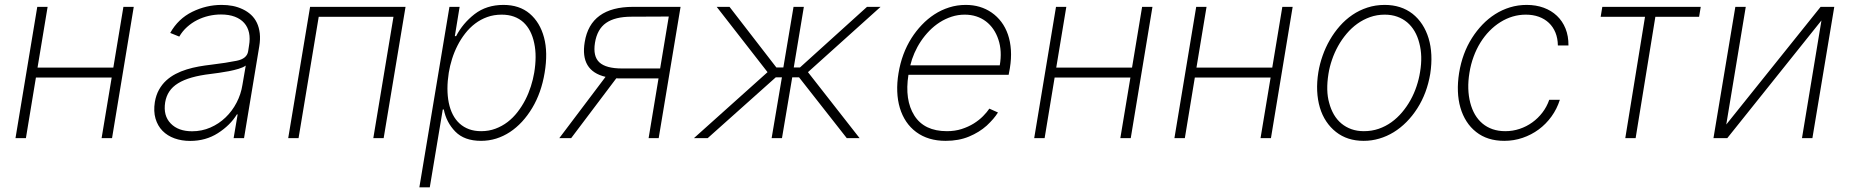

<svg xmlns="http://www.w3.org/2000/svg" viewBox="-20 -574 7688 798"><path d="M134.9 -545.5H177.9L136 -293H451L492.9 -545.5H535.9L445.7 0H402.3L444.2 -251.8H129.3L87.7 0H44.4Z M623.6 -150.2Q628.6 -179 640.8 -201Q653.1 -223 670.6 -239.2Q688.2 -255.3 710 -266.7Q731.9 -278.1 756.2 -285.5Q780.5 -293 806.3 -297.6Q832 -302.2 857.2 -305Q889.6 -308.9 915.8 -313Q942.1 -317.1 963.4 -321.4Q1006.7 -329.9 1011.4 -361.2L1014.9 -383.9Q1020.2 -413.7 1015.1 -437.7Q1009.9 -461.6 995 -478.5Q980.1 -495.4 955.8 -504.6Q931.5 -513.8 898.4 -513.8Q872.9 -513.8 847.7 -508Q822.4 -502.1 799.5 -490.6Q776.6 -479 757.5 -461.8Q738.3 -444.6 725.1 -421.9L687.5 -437.1Q720.5 -496.1 779.1 -524.9Q837.7 -553.6 900.9 -553.6Q925.4 -553.6 947.1 -549.4Q968.8 -545.1 989 -535.5Q1008.5 -526.3 1023.6 -512.3Q1038.7 -498.2 1047.8 -479Q1056.8 -459.9 1059.7 -435.4Q1062.5 -410.9 1057.5 -381L994.3 0H951L967.7 -98.4H964.5Q936.8 -53.3 885.7 -20.6Q835.2 11.7 770.2 11.7Q735.1 11.7 705.4 1.1Q675.8 -9.6 655.5 -30.2Q635.3 -50.8 626.4 -81Q617.5 -111.2 623.6 -150.2ZM689.6 -60.7Q720.9 -28.4 778.4 -28.4Q818.9 -28.4 854.4 -43.9Q889.9 -59.3 917.4 -85.8Q945 -112.2 963.2 -147.2Q981.5 -182.2 987.6 -221.2L1001.4 -301.5Q990.8 -293.7 971.8 -288Q952.8 -282.3 931.6 -278.2Q910.5 -274.1 890.1 -271.3Q869.7 -268.5 855.8 -266.7Q810.7 -261.4 777 -251.8Q743.3 -242.2 720 -227.8Q696.7 -213.4 683.8 -193.9Q670.8 -174.4 666.5 -148.8Q657.7 -93.4 689.6 -60.7Z M1177.9 0 1268.8 -545.5H1665.5L1574.6 0H1531.6L1615.4 -504.3H1304.7L1220.9 0Z M1848 -545.5H1890.3L1870.4 -423.7H1875.7Q1903.1 -476.9 1952.4 -515.3Q2002.1 -553.6 2072.4 -553.6Q2138.8 -553.6 2181.5 -517.4Q2224.4 -480.8 2241.1 -418.3Q2257.8 -355.8 2243.6 -271.3Q2229.8 -188.2 2192.1 -125.4Q2172.9 -93.4 2149.7 -68.2Q2126.4 -43 2099.4 -25.2Q2072.4 -7.5 2042.3 2Q2012.1 11.4 1979.4 11.4Q1909.8 11.4 1872.2 -27.3Q1834.9 -65.7 1824.6 -119H1820.3L1766.3 204.5H1723ZM1845.2 -147Q1850.9 -119.3 1862.2 -97.5Q1873.6 -75.6 1890.4 -60.4Q1907.3 -45.1 1929.7 -36.9Q1952.1 -28.8 1979.8 -28.8Q2011.7 -28.8 2039.2 -39.1Q2066.8 -49.4 2089.7 -66.9Q2112.6 -84.5 2131 -108.3Q2149.5 -132.1 2163.4 -159.1Q2177.2 -186.1 2186.4 -215Q2195.7 -244 2200.3 -271.7Q2206 -306.1 2206.1 -336.6Q2206.3 -367.2 2200.3 -394.9Q2194.6 -422.2 2183.4 -444.1Q2172.2 -465.9 2155.4 -481.4Q2138.5 -496.8 2115.9 -505Q2093.4 -513.1 2065 -513.1Q2032.7 -513.1 2005.1 -503.2Q1977.6 -493.3 1954.7 -475.9Q1931.8 -458.5 1913.5 -435Q1895.2 -411.6 1881.6 -384.8Q1867.9 -358 1858.8 -329Q1849.8 -300.1 1845.2 -271.7Q1834.2 -202.1 1845.2 -147Z M2304.7 0 2496.8 -254.6Q2390.3 -279.8 2410.2 -399.1Q2433.9 -545.5 2611.5 -545.5H2808.6L2717.7 0H2675.8L2717 -248.2H2558.6Q2554 -248.2 2549.7 -248.2Q2545.5 -248.2 2541.5 -248.6L2354 0ZM2565.7 -289.4H2723.7L2759.6 -505.3L2604.4 -504.6Q2536.2 -504.6 2499.1 -478.7Q2462 -452.8 2452.8 -396Q2443.9 -339.8 2471.4 -314.6Q2498.9 -289.4 2565.7 -289.4Z M3170.1 -274.1 2958.8 -545.5H3012.1L3206.7 -293.7H3235.8L3278.1 -545.5H3321L3279.1 -293.7H3305L3583.5 -545.5H3639.9L3338.1 -274.1L3552.6 0H3499.3L3301.1 -252.5H3272.7L3230.1 0H3187.1L3229.8 -252.5H3204.2L2921.5 0H2864.3Z M3714.5 -270.2Q3728 -351.9 3768.5 -415.8Q3787.3 -445.3 3811.3 -470.5Q3835.2 -495.7 3863.6 -514.2Q3892 -532.7 3924.9 -543.1Q3957.7 -553.6 3994 -553.6Q4055.4 -553.6 4101.6 -521.7Q4124.6 -505.7 4141.9 -482.8Q4159.1 -459.9 4169.2 -430.6Q4179.3 -401.3 4181.6 -365.9Q4183.9 -330.6 4177.2 -290.1L4172.2 -263.1H3755.7Q3739.3 -158.7 3780.2 -93.8Q3821.4 -28.8 3915.8 -28.8Q3948.9 -28.8 3976.9 -37.8Q4005 -46.9 4027.2 -60.7Q4049.4 -74.6 4065.7 -91.1Q4082 -107.6 4092 -122.5L4127.8 -106.5Q4119.7 -93.4 4108 -79.7Q4096.2 -66.1 4081 -51.8Q4050.1 -24.1 4007.5 -6.4Q3964.8 11.4 3910.5 11.4Q3837.4 11.4 3788 -25.2Q3763.5 -43.3 3746.4 -68.7Q3729.4 -94.1 3720 -125.4Q3710.6 -156.6 3709.2 -193.2Q3707.7 -229.8 3714.5 -270.2ZM3763.5 -302.6H4135.3Q4145.6 -361.9 4129.6 -409.4Q4121.8 -433.2 4108.7 -452.4Q4095.5 -471.6 4077.8 -485.1Q4060 -498.6 4037.8 -505.9Q4015.6 -513.1 3989.7 -513.1Q3961.3 -513.1 3935.2 -504.6Q3909.1 -496.1 3886 -481.4Q3862.9 -466.6 3843 -446.4Q3823.2 -426.1 3807.5 -402.7Q3791.9 -379.3 3780.7 -353.7Q3769.5 -328.1 3763.5 -302.6Z M4369 -545.5H4411.9L4370 -293H4685L4726.9 -545.5H4769.9L4679.7 0H4636.4L4678.3 -251.8H4363.3L4321.7 0H4278.4Z M4951.7 -545.5H4994.7L4952.8 -293H5267.8L5309.7 -545.5H5352.6L5262.4 0H5219.1L5261 -251.8H4946L4904.5 0H4861.2Z M5459.5 -274.5Q5465.2 -308.9 5477.3 -343Q5489.3 -377.1 5507.3 -408.2Q5525.2 -439.3 5548.7 -465.9Q5572.1 -492.5 5600.9 -512.1Q5629.6 -531.6 5663.4 -542.6Q5697.1 -553.6 5735.1 -553.6Q5803.3 -553.6 5850.9 -516.7Q5874.3 -498.2 5891.2 -472.3Q5908 -446.4 5917.6 -414.8Q5927.2 -383.2 5929 -345.9Q5930.8 -308.6 5924.4 -267Q5910.9 -186.4 5870.7 -123.6Q5850.5 -92 5825.6 -66.9Q5800.8 -41.9 5772.4 -24.5Q5744 -7.1 5712.5 2.1Q5681.1 11.4 5647.7 11.4Q5579.5 11.4 5532.7 -25.6Q5509.2 -44 5492.2 -69.6Q5475.1 -95.2 5465.7 -127Q5456.3 -158.7 5454.5 -195.8Q5452.8 -233 5459.5 -274.5ZM5504.3 -146.7Q5511.4 -119.7 5524.1 -97.8Q5536.9 -76 5555.2 -60.7Q5573.5 -45.5 5596.9 -37.1Q5620.4 -28.8 5648.4 -28.8Q5681.5 -28.8 5710.2 -38.7Q5739 -48.7 5763.3 -66.2Q5787.6 -83.8 5807.5 -107.4Q5827.4 -131 5842.5 -158.2Q5857.6 -185.4 5867.5 -215.2Q5877.5 -245 5882.1 -274.5Q5893.5 -341.3 5878.9 -395.2Q5872.2 -422.2 5859.4 -444.1Q5846.6 -465.9 5828.5 -481.2Q5810.4 -496.4 5786.9 -504.8Q5763.5 -513.1 5735.4 -513.1Q5703.1 -513.1 5674.5 -503Q5646 -492.9 5621.4 -475.3Q5596.9 -457.7 5576.9 -433.9Q5556.8 -410.2 5541.5 -382.8Q5526.3 -355.5 5516.2 -325.8Q5506 -296.2 5501.4 -267Q5490.1 -196.4 5504.3 -146.7Z M6044.4 -271Q6057.9 -353.3 6098 -416.2Q6117.2 -446.4 6141.3 -471.6Q6165.5 -496.8 6194.2 -515.1Q6223 -533.4 6256 -543.5Q6289.1 -553.6 6325.6 -553.6Q6364 -553.6 6396 -541.9Q6427.9 -530.2 6451 -508.3Q6474.1 -486.5 6486.7 -455.3Q6499.3 -424 6498.9 -384.9H6454.9Q6454.5 -414.8 6444.8 -438.6Q6435 -462.4 6417.6 -478.9Q6400.2 -495.4 6375.9 -504.3Q6351.6 -513.1 6321.7 -513.1Q6266 -513.1 6216.3 -482.2Q6191.8 -467 6170.6 -445.3Q6149.5 -423.7 6132.8 -396.7Q6116.1 -369.7 6104.6 -338.2Q6093 -306.8 6087.4 -271.7Q6081.7 -236.9 6082.6 -206Q6083.5 -175.1 6090.6 -147.4Q6097.7 -119.7 6110.4 -97.8Q6123.2 -76 6141.7 -60.5Q6160.2 -45.1 6183.9 -36.9Q6207.7 -28.8 6236.5 -28.8Q6267.4 -28.8 6296 -38.4Q6324.6 -47.9 6348.5 -65.2Q6372.5 -82.4 6390.8 -106.4Q6409.1 -130.3 6419 -159.1H6463.1Q6451 -121.1 6428.3 -89.7Q6405.5 -58.2 6375.2 -35.9Q6344.8 -13.5 6308.4 -1.1Q6272 11.4 6232.2 11.4Q6161.6 11.4 6115.1 -25.6Q6091.6 -44 6075.3 -69.6Q6058.9 -95.2 6049.9 -126.4Q6040.8 -157.7 6039.4 -194.1Q6038 -230.5 6044.4 -271Z M6632.8 -504.3 6639.6 -545.5H7048.7L7041.9 -504.3H6860.1L6778.1 0H6735.1L6817.1 -504.3Z M7192.5 -545.5H7235.8L7154.8 -56.5L7546.9 -545.5H7603.7L7512.8 0H7469.5L7550.4 -489L7159.1 0H7101.6Z"/></svg>

Font: Inter P Extra Light
Style: Italic
Weight: 200
Italic angle: 9.39999°
Designer: Rasmus Andersson
Foundry: rsms
Version: Version 3.018;git-588b23468